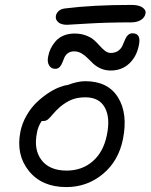

<svg xmlns="http://www.w3.org/2000/svg" viewBox="-20 -781 606 773"><path d="M250 -681.2Q225.6 -681.2 213.9 -692.1Q202.1 -703.1 205.1 -717.8Q207 -728 216.1 -736.6Q225.1 -745.1 242.2 -747.1Q354 -761.2 508.8 -761.2Q540.5 -761.2 554.7 -750.2Q568.8 -739.3 565.9 -727.1Q563 -710.4 547.4 -700.7Q531.7 -690.9 507.8 -690.9Q411.1 -690.9 331.8 -686Q252.4 -681.2 250 -681.2ZM425.8 -497.1Q403.8 -497.1 385.7 -505.1Q367.7 -513.2 355.7 -524.4Q343.8 -535.6 332.8 -546.9Q321.8 -558.1 308.1 -566.2Q294.4 -574.2 278.8 -574.2Q263.2 -574.2 253.4 -566.9Q243.7 -559.6 239.3 -549.3Q234.9 -539.1 231 -528.8Q227.1 -518.6 220.2 -511.2Q213.4 -503.9 202.1 -503.9Q186 -503.9 177.7 -517.8Q169.4 -531.7 173.8 -553.2Q176.8 -570.3 184.3 -585.7Q191.9 -601.1 204.1 -615.2Q216.3 -629.4 235.8 -637.7Q255.4 -646 279.8 -646Q306.2 -646 326.9 -637.9Q347.7 -629.9 360.1 -618.4Q372.6 -606.9 382.6 -595.5Q392.6 -584 403.3 -575.9Q414.1 -567.9 425.8 -567.9Q443.4 -567.9 455.1 -575.9Q466.8 -584 472.4 -595.7Q478 -607.4 482.4 -619.1Q486.8 -630.9 494.4 -638.9Q502 -647 513.2 -647Q549.3 -647 539.1 -599.1Q530.3 -553.2 500.2 -525.1Q470.2 -497.1 425.8 -497.1ZM247.1 -27.8Q148.4 -27.8 96.2 -92.8Q43.9 -157.7 62 -250Q68.8 -284.2 86.2 -314.7Q103.5 -345.2 125.2 -366.5Q147 -387.7 171.1 -404.1Q195.3 -420.4 216.3 -428.7Q237.3 -437 252.9 -439Q292.5 -454.1 323.2 -454.1Q414.6 -454.1 455.1 -388.9Q495.6 -323.7 475.1 -221.2Q457.5 -132.8 394 -80.3Q330.6 -27.8 247.1 -27.8ZM128.9 -247.1Q114.7 -178.7 147.2 -136.5Q179.7 -94.2 248 -94.2Q310.5 -94.2 353.5 -131.8Q396.5 -169.4 410.2 -236.8Q424.8 -306.6 402.1 -347.9Q379.4 -389.2 324.2 -389.2Q292 -389.2 268.6 -379.6Q245.1 -370.1 221.2 -350.1Q207 -337.9 193.8 -322.3Q180.7 -306.6 173.1 -300.3Q165.5 -293.9 153.8 -293.9H147.9Q132.8 -271.5 128.9 -247.1Z"/></svg>

Font: Shantell Sans Irregular
Style: Italic
Weight: 300
Italic angle: -11.31°
Designer: Stephen Nixon, Anya Danilova, Shantell Martin
Foundry: Arrow Type
Version: Version 1.006;[9816181b4]